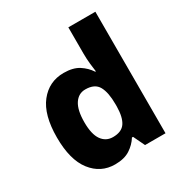

<svg xmlns="http://www.w3.org/2000/svg" viewBox="-177 -895 992 1040"><g transform="rotate(-30 319.0 -375.0)"><path d="M245 10Q156 10 100 -62Q44 -134 44 -274Q44 -415 101 -487Q158 -559 250 -559Q308 -559 344 -536Q380 -513 402 -479H406Q403 -497 399.5 -530.5Q396 -564 396 -597V-760H565V0H437L403 -71H396Q375 -37 339 -13.5Q303 10 245 10ZM309 -124Q363 -124 385.5 -157Q408 -190 409 -257V-272Q409 -345 387.5 -384Q366 -423 307 -423Q264 -423 239 -385Q214 -347 214 -271Q214 -196 239.5 -160Q265 -124 309 -124Z"/></g></svg>

Font: Noto Sans Bengali ExtraBold
Style: Regular
Weight: 800
Designer: Jelle Bosma - Monotype Design Team
Foundry: Monotype Imaging Inc.
Version: Version 2.003; ttfautohint (v1.8.4.7-5d5b)